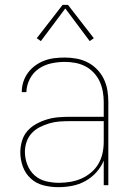

<svg xmlns="http://www.w3.org/2000/svg" viewBox="-20 -766 540 794"><path d="M221 8Q190 8 160 0.5Q130 -7 107.5 -27.5Q85 -48 74.5 -77Q64 -106 64 -136Q64 -160 71 -183.5Q78 -207 93.5 -224.5Q109 -242 130 -253.5Q151 -265 174 -272Q197 -279 220.5 -281Q244 -283 268 -283H409V-345Q409 -366 405 -388Q401 -410 392 -429.5Q383 -449 367.5 -465.5Q352 -482 332.5 -492Q313 -502 291.5 -506Q270 -510 248 -510Q220 -510 192 -504Q164 -498 140.5 -482Q117 -466 103.5 -440Q90 -414 89 -385H70Q70 -407 76.5 -427.5Q83 -448 96 -465.5Q109 -483 126.5 -495.5Q144 -508 164 -515.5Q184 -523 205.5 -525.5Q227 -528 248 -528Q273 -528 297 -523.5Q321 -519 342.5 -508Q364 -497 381.5 -479Q399 -461 409.5 -439Q420 -417 424 -393Q428 -369 428 -345V0H409V-102Q398 -75 378 -53Q358 -31 332.5 -17Q307 -3 278.5 2.5Q250 8 221 8ZM224 -10Q247 -10 271 -14Q295 -18 316.5 -27.5Q338 -37 356.5 -52.5Q375 -68 387 -88.5Q399 -109 404 -132.5Q409 -156 409 -180V-265H268Q247 -265 226 -263.5Q205 -262 184.5 -256Q164 -250 145 -240.5Q126 -231 111.5 -215.5Q97 -200 90 -179.5Q83 -159 83 -138Q83 -111 93 -85Q103 -59 123 -41Q143 -23 170 -16.5Q197 -10 224 -10ZM149 -596 132 -608 239 -746H261L368 -608L351 -596L250 -731Z"/></svg>

Font: Zed Mono Thin
Style: Regular
Weight: 100
Monospace: yes
Designer: Belleve Invis
Foundry: Belleve Invis
Version: Version 1.0.0; ttfautohint (v1.8.4)